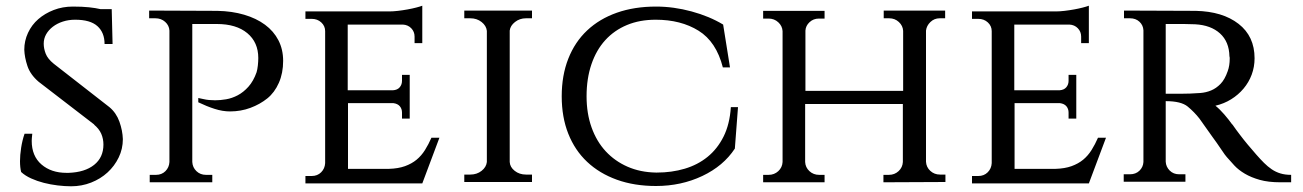

<svg xmlns="http://www.w3.org/2000/svg" viewBox="-20 -637 4561 672"><path d="M363 -262Q387 -242 398 -211Q409 -180 410 -150Q410 -116 395.5 -86Q381 -56 356.5 -33.5Q332 -11 299 2Q266 15 229 15Q207 15 182 12Q157 9 133.5 3Q110 -3 89 -12.5Q68 -22 54 -35Q52 -43 51 -52.5Q50 -62 50 -73Q50 -94 54 -120Q58 -146 66 -169H93Q92 -160 91.5 -154Q91 -148 91 -144Q91 -91 125 -61.5Q159 -32 213 -32H220Q277 -34 309.5 -60Q342 -86 342 -131Q342 -151 334.5 -168.5Q327 -186 309 -201H310L115 -351Q86 -376 76 -406Q66 -436 65 -463Q65 -494 78 -522Q91 -550 114 -570Q137 -590 168 -602Q199 -614 235 -614Q268 -614 291.5 -611.5Q315 -609 332 -605H371L374 -483H346Q346 -523 321 -545.5Q296 -568 243 -568Q220 -568 200 -561.5Q180 -555 165 -543.5Q150 -532 141.5 -517Q133 -502 133 -484Q133 -467 140 -449Q147 -431 168 -414Z M741 -599Q792 -598 834.5 -585.5Q877 -573 907.5 -550.5Q938 -528 954.5 -496Q971 -464 971 -424Q971 -381 956 -347Q941 -313 915.5 -292.5Q890 -272 856.5 -259.5Q823 -247 785 -247Q759 -247 731 -256Q703 -265 674 -279V-294Q683 -292 693 -290Q701 -288 711.5 -287Q722 -286 733 -286Q751 -286 771.5 -289.5Q792 -293 812 -303.5Q832 -314 849.5 -333.5Q867 -353 878 -384Q881 -394 882.5 -408Q884 -422 884 -434Q884 -489 845.5 -521Q807 -553 739 -553H653V-70Q654 -51 667.5 -38Q681 -25 701 -25H723V1H504V-25H526Q546 -25 559 -38Q572 -51 573 -70V-530Q572 -548 558 -560.5Q544 -573 524 -573H502V-600Z M1458 5H1049V-21H1071Q1091 -21 1104 -34Q1117 -47 1118 -66V-528Q1118 -546 1104.5 -558.5Q1091 -571 1071 -571H1049V-597H1342Q1356 -597 1373 -599Q1390 -601 1406.5 -604Q1423 -607 1436.5 -610.5Q1450 -614 1458 -617V-486H1431V-509Q1431 -526 1419.5 -538Q1408 -550 1390 -551H1197V-321H1355Q1371 -322 1379 -331.5Q1387 -341 1387 -354V-375H1414V-222H1387V-243Q1387 -256 1379.5 -265Q1372 -274 1357 -276H1198V-46H1341Q1374 -47 1397.5 -55.5Q1421 -64 1438 -78Q1455 -92 1467.5 -112Q1480 -132 1490 -155H1518Z M1605 0V-26H1626Q1649 -26 1665.5 -39Q1682 -52 1684 -70V-529Q1682 -547 1665.5 -560Q1649 -573 1626 -573H1605V-600H1842V-573H1821Q1799 -573 1782.5 -560Q1766 -547 1764 -530V-70Q1765 -52 1781.5 -39Q1798 -26 1821 -26H1842V0Z M2563 -262 2552 -117Q2512 -56 2438 -21Q2364 14 2276 14Q2200 14 2139 -8Q2078 -30 2035 -70.5Q1992 -111 1969 -169Q1946 -227 1946 -300Q1946 -373 1969 -431.5Q1992 -490 2035 -530.5Q2078 -571 2139 -592.5Q2200 -614 2276 -614Q2338 -614 2400.5 -597Q2463 -580 2511 -551L2535 -401H2510Q2487 -491 2425 -529.5Q2363 -568 2275 -568Q2219 -568 2174.5 -549.5Q2130 -531 2098.5 -496.5Q2067 -462 2050 -412Q2033 -362 2033 -300Q2033 -240 2050.5 -191Q2068 -142 2100 -107.5Q2132 -73 2176.5 -53.5Q2221 -34 2276 -33H2279Q2331 -33 2376.5 -46.5Q2422 -60 2456.5 -88Q2491 -116 2512.5 -159Q2534 -202 2538 -262Z M3072 1V-25H3091Q3111 -25 3125 -38Q3139 -51 3140 -70V-273H2798V-70Q2799 -51 2813 -38Q2827 -25 2847 -25H2866V1H2651V-25H2670Q2690 -25 2704 -38Q2718 -51 2719 -70V-528Q2718 -546 2704 -559Q2690 -572 2670 -572H2651V-599H2866V-572H2846Q2827 -572 2813.5 -559.5Q2800 -547 2799 -530V-319H3141V-529Q3140 -547 3126 -560Q3112 -573 3092 -573H3073V-600H3288V-573H3269Q3250 -573 3236.5 -560Q3223 -547 3221 -530V-71Q3222 -52 3236 -39Q3250 -26 3270 -26H3289V0Z M3791 5H3382V-21H3404Q3424 -21 3437 -34Q3450 -47 3451 -66V-528Q3451 -546 3437.5 -558.5Q3424 -571 3404 -571H3382V-597H3675Q3689 -597 3706 -599Q3723 -601 3739.5 -604Q3756 -607 3769.5 -610.5Q3783 -614 3791 -617V-486H3764V-509Q3764 -526 3752.5 -538Q3741 -550 3723 -551H3530V-321H3688Q3704 -322 3712 -331.5Q3720 -341 3720 -354V-375H3747V-222H3720V-243Q3720 -256 3712.5 -265Q3705 -274 3690 -276H3531V-46H3674Q3707 -47 3730.5 -55.5Q3754 -64 3771 -78Q3788 -92 3800.5 -112Q3813 -132 3823 -155H3851Z M4165 -599Q4259 -597 4315 -553.5Q4371 -510 4371 -433Q4371 -403 4361 -376Q4351 -349 4332.5 -327Q4314 -305 4289 -289.5Q4264 -274 4234 -267Q4249 -255 4265 -236.5Q4281 -218 4293 -201V-202Q4306 -183 4320 -165Q4332 -149 4347 -131Q4362 -113 4377 -96Q4391 -80 4404 -67Q4417 -54 4431 -44.5Q4445 -35 4461.5 -30Q4478 -25 4499 -25V1H4461Q4419 1 4389 -7.5Q4359 -16 4337 -29Q4315 -42 4300.5 -57.5Q4286 -73 4274 -87Q4269 -92 4254 -114.5Q4239 -137 4222 -160L4178 -222Q4160 -245 4137 -264Q4114 -283 4060 -283V-71Q4061 -53 4074 -40Q4087 -27 4107 -27H4129V-1H3913V-27H3935Q3955 -27 3968 -39.5Q3981 -52 3982 -70V-531Q3981 -549 3968 -561Q3955 -573 3935 -573H3914V-600ZM4119 -309Q4130 -309 4145.5 -309.5Q4161 -310 4181 -311.5Q4201 -313 4219 -320.5Q4237 -328 4252 -343.5Q4267 -359 4277 -388Q4284 -407 4284 -432Q4284 -438 4283 -440Q4282 -491 4250 -520Q4218 -549 4163 -552Q4143 -553 4124 -553H4060V-309Z"/></svg>

Font: Constantine
Style: Regular
Weight: 400
Designer: Dukom Design
Version: Version 1.001;PS 001.001;hotconv 1.0.56;makeotf.lib2.0.21325